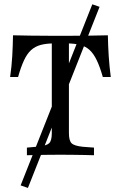

<svg xmlns="http://www.w3.org/2000/svg" viewBox="-20 -739 575 914"><path d="M112.9 155.6 78.2 143.5 419.4 -718.5 454 -706.5ZM263.7 -2.4Q236.3 -2.4 207.7 -2Q179 -1.6 153.2 -1.2Q127.4 -0.8 108.1 0V-36.3L161.3 -41.1Q201.6 -45.2 214.1 -57.3Q226.6 -69.4 226.6 -105.6V-201.6H308.1V-105.6Q308.1 -69.4 321 -56.9Q333.9 -44.4 374.2 -40.3L427.4 -36.3V0Q408.1 -0.8 382.3 -1.2Q356.5 -1.6 327.8 -2Q299.2 -2.4 271.8 -2.4H267.7ZM237.1 -532.3Q200 -532.3 173.4 -525Q146.8 -517.7 127.8 -500.4Q108.9 -483.1 94.4 -452Q79.8 -421 66.1 -372.6H28.2Q35.5 -422.6 38.3 -471.4Q41.1 -520.2 41.9 -571Q76.6 -570.2 125 -569.4Q173.4 -568.5 239.5 -568.5H296Q362.1 -568.5 410.5 -569.4Q458.9 -570.2 493.5 -571Q494.4 -520.2 497.6 -471.4Q500.8 -422.6 507.3 -372.6H469.4Q455.6 -421 440.7 -452Q425.8 -483.1 407.3 -500.4Q388.7 -517.7 362.1 -525Q335.5 -532.3 297.6 -532.3ZM226.6 -201.6V-547.6H308.1V-201.6Z"/></svg>

Font: Playfair 9pt
Style: Regular
Weight: 400
Designer: Claus Eggers Sørensen
Foundry: Claus Eggers Sørensen
Version: Version 2.203